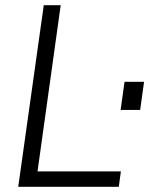

<svg xmlns="http://www.w3.org/2000/svg" viewBox="-20 -717 625 737"><path d="M50 0 148 -697H213L124 -59H444L436 0ZM443 -295 458 -403H533L518 -295Z"/></svg>

Font: Hanken Grotesk Light
Style: Italic
Weight: 300
Italic angle: -8°
Designer: Alfredo Marco Pradil
Foundry: Hanken Design Co.
Version: Version 3.013